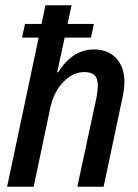

<svg xmlns="http://www.w3.org/2000/svg" viewBox="-20 -710 523 730"><path d="M453 -398Q453 -374 447 -345L374 0H274L347 -340Q352 -368 352 -383Q352 -412 339.5 -424Q327 -436 301 -436Q257 -436 220.5 -398Q184 -360 171 -299L108 0H7L127 -567H64L75 -619H138L153 -690H252L237 -619H337L326 -567H226L197 -434L202 -437Q257 -522 337 -522Q391 -522 422 -488.5Q453 -455 453 -398Z"/></svg>

Font: Decalotype Medium Italic
Style: Regular
Weight: 500
Italic angle: -12°
Designer: Alfredo Marco Pradil
Foundry: Alfredo Marco Pradil
Version: Version 1.0